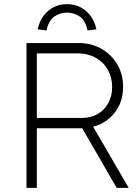

<svg xmlns="http://www.w3.org/2000/svg" viewBox="-20 -908 667 928"><path d="M108 0V-700H360Q422 -700 470.5 -672Q519 -644 547 -596.5Q575 -549 575 -489Q575 -429 548.5 -384Q522 -339 475.5 -313.5Q429 -288 370 -288H158V0ZM544 0 370 -301 412 -327 602 0ZM158 -338H376Q419 -338 452 -357Q485 -376 503.5 -410Q522 -444 522 -487Q522 -534 501 -571Q480 -608 442.5 -629Q405 -650 357 -650H158ZM162 -766Q170 -804 190 -831Q210 -858 239 -873Q268 -888 304 -888Q340 -888 369 -873Q398 -858 418 -831Q438 -804 446 -766L403 -761Q393 -809 365.5 -828Q338 -847 304 -847Q270 -847 242.5 -828Q215 -809 205 -761Z"/></svg>

Font: Mach ExtraLight
Style: Regular
Weight: 250
Version: Version 1.002